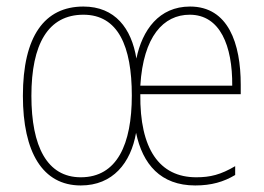

<svg xmlns="http://www.w3.org/2000/svg" viewBox="-20 -557 808 587"><path d="M561 -537C466 -537 415 -465 397 -378C382 -470 332 -537 235 -537C116 -537 50 -446 50 -264C50 -92 110 10 227 10C325 10 380 -59 396 -151C416 -55 471 10 577 10C626 10 664 -1 699 -22V-49C655 -23 623 -15 580 -15C467 -15 407 -102 409 -269H716V-298C716 -424 678 -537 561 -537ZM235 -512C341 -512 383 -416 383 -265C383 -116 338 -15 227 -15C124 -15 76 -109 76 -264C76 -422 127 -512 235 -512ZM560 -512C653 -512 691 -417 690 -295H409C418 -446 480 -512 560 -512Z"/></svg>

Font: Noto Sans Myanmar UI Condensed Thin
Style: Regular
Weight: 100
Width: 3
Designer: Monotype Design Team
Foundry: Monotype Imaging Inc.
Version: Version 2.103